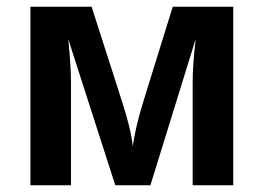

<svg xmlns="http://www.w3.org/2000/svg" viewBox="-20 -548 780 568"><path d="M559 -433 425 0H321L182 -432Q190 -350 190 -307V0H70V-528H251L339 -254Q367 -169 373 -115Q380 -171 406 -254L491 -528H670V0H550V-307Q550 -356 559 -433Z"/></svg>

Font: Libra Sans
Style: Bold
Weight: 700
Foundry: Context Ltd
Version: Version 1.000